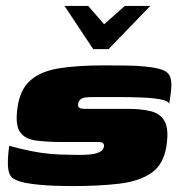

<svg xmlns="http://www.w3.org/2000/svg" viewBox="-20 -626 606 649"><path d="M198 -606H278L332 -544L402 -606H488L347 -460H295ZM224 3Q195 3 166.5 2Q138 1 112.5 -1.5Q87 -4 65 -8Q42 -13 27 -21Q12 -29 8 -54Q4 -79 11 -133Q48 -123 82 -116Q116 -109 148.5 -106Q181 -103 213 -103Q223 -103 241.5 -102.5Q260 -102 280 -103.5Q300 -105 314.5 -111Q329 -117 331 -129Q333 -138 328 -142Q323 -146 315 -146H191Q139 -146 101.5 -151Q64 -156 47.5 -180Q31 -204 39 -262Q48 -325 84 -355.5Q120 -386 182 -395.5Q244 -405 331 -405Q363 -405 404.5 -404.5Q446 -404 472 -401Q510 -397 530 -389.5Q550 -382 556 -364Q562 -346 557 -309L552 -275Q549 -285 523 -290Q497 -295 457.5 -296.5Q418 -298 375 -298Q332 -298 295 -298Q280 -298 269 -296.5Q258 -295 252 -290Q246 -285 244 -275Q243 -267 246 -263.5Q249 -260 255 -259Q261 -258 268 -258H413Q458 -258 490 -250Q522 -242 536.5 -216Q551 -190 543 -135Q534 -71 492.5 -42Q451 -13 382.5 -5Q314 3 224 3Z"/></svg>

Font: Genos Thin Black
Style: Italic
Weight: 900
Italic angle: -8°
Version: Version 1.010